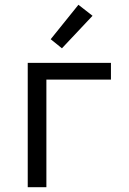

<svg xmlns="http://www.w3.org/2000/svg" viewBox="-20 -783 540 803"><path d="M96 0V-520H444V-450H174V0ZM239 -581 192 -619 308 -763 367 -717Z"/></svg>

Font: Iosevka srxl
Style: Regular
Weight: 400
Monospace: yes
Designer: Belleve Invis
Foundry: Belleve Invis
Version: Version 33.0.1; ttfautohint (v1.8.3)